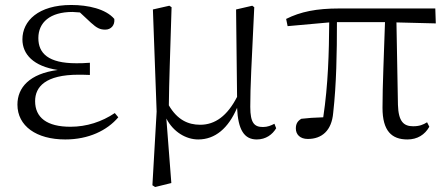

<svg xmlns="http://www.w3.org/2000/svg" viewBox="-20 -546 1795 771"><path d="M242 14C336 14 410 -22 455 -75L441 -92C389 -57 328 -37 263 -37C168 -37 121 -74 121 -140C121 -197 162 -246 296 -246C307 -246 316 -246 341 -245V-294C317 -292 302 -292 286 -292C174 -292 134 -332 134 -393C134 -456 181 -498 271 -498L301 -496L345 -455C369 -433 382 -427 403 -427C425 -427 442 -444 439 -470C405 -510 334 -526 266 -526C134 -526 70 -462 70 -388C70 -328 114 -280 212 -265C98 -250 50 -194 50 -126C50 -40 126 14 242 14Z M776 14C844 14 897 -31 932 -113C936 -24 961 14 1011 14C1048 14 1074 -6 1089 -31L1082 -49C1068 -42 1055 -36 1036 -36C1002 -36 985 -51 985 -117C985 -198 990 -288 1001 -517L993 -523L928 -508L932 -157C893 -81 844 -45 784 -45C735 -45 692 -65 658 -123C659 -219 663 -317 669 -517L660 -523L594 -508L609 -98L592 198L603 205L668 189L648 -70C676 -16 727 14 776 14Z M1616 14C1656 14 1686 -5 1704 -37L1695 -55C1679 -45 1664 -39 1639 -39C1601 -39 1580 -58 1578 -125L1572 -456L1730 -452L1728 -512H1343C1250 -512 1187 -499 1129 -470L1135 -441L1302 -456C1301 -335 1298 -208 1278 -75C1243 -74 1215 -72 1190 -69C1175 -60 1168 -49 1168 -30C1168 -6 1185 12 1216 12C1272 12 1312 -21 1318 -93C1331 -208 1333 -335 1333 -457H1526C1522 -329 1516 -204 1516 -113C1516 -20 1553 14 1616 14Z"/></svg>

Font: Noto Serif KR Light
Style: Regular
Weight: 300
Designer: Ryoko NISHIZUKA 西塚涼子 (kana & ideographs); Frank Grießhammer (Latin, Greek & Cyrillic); Wenlong ZHANG 张文龙 (bopomofo); San
Foundry: Adobe
Version: Version 2.001;hotconv 1.1.0;makeotfexe 2.6.0